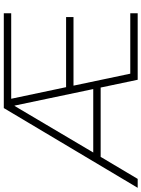

<svg xmlns="http://www.w3.org/2000/svg" viewBox="113 -858 745 1011"><g transform="rotate(-90 485.5 -352.5)"><path d="M2 0 422 -705H921V-666H471L532 -377H901V-338H540L603 -39H921V0H571L530 -195H165L49 0ZM433 -648 188 -234H522L435 -648Z"/></g></svg>

Font: Nunito Sans ExtraLight
Style: Regular
Weight: 200
Designer: Vernon Adams
Foundry: Vernon Adams
Version: Version 3.006; ttfautohint (v1.8.3)